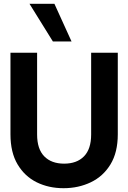

<svg xmlns="http://www.w3.org/2000/svg" viewBox="-20 -977 674 1009"><path d="M314 12Q236 12 173 -19Q110 -50 72.5 -113Q35 -176 35 -271V-700H175V-270Q175 -194 212.5 -155.5Q250 -117 317 -117Q384 -117 421.5 -155.5Q459 -194 459 -270V-700H599V-271Q599 -176 560.5 -113Q522 -50 457 -19Q392 12 314 12ZM258 -759 135 -957H266L356 -759Z"/></svg>

Font: Host Grotesk ExtraBold
Style: Regular
Weight: 800
Designer: Doğukan Karapınar
Foundry: Element Type
Version: Version 1.003; ttfautohint (v1.8.4.7-5d5b)